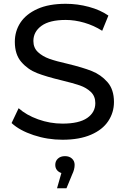

<svg xmlns="http://www.w3.org/2000/svg" viewBox="-20 -728 661 1011"><path d="M41 -80.1 78.1 -158.2Q118.2 -122.1 180.7 -99.6Q243.2 -77.1 309.1 -77.1Q396 -77.1 439 -106.7Q481.9 -136.2 481.9 -185.1Q481.9 -221.2 458.5 -243.7Q435.1 -266.1 400.6 -278.1Q366.2 -290 303.2 -305.2Q224.1 -324.2 175.5 -343Q127 -361.8 92.5 -401.4Q58.1 -440.9 58.1 -507.8Q58.1 -564 87.6 -608.9Q117.2 -653.8 177 -680.9Q236.8 -708 326.2 -708Q388.2 -708 448 -691.9Q507.8 -675.8 550.8 -646L518.1 -565.9Q474.1 -593.8 424.1 -608.4Q374 -623 326.2 -623Q241.2 -623 198.5 -592Q155.8 -561 155.8 -512.2Q155.8 -476.1 179.9 -453.6Q204.1 -431.2 239.5 -418.5Q274.9 -405.8 335.9 -392.1Q415 -373 463.1 -354Q511.2 -335 545.7 -295.9Q580.1 -256.8 580.1 -190.9Q580.1 -135.7 550 -90.3Q520 -44.9 459 -18.6Q397.9 7.8 309.1 7.8Q230 7.8 156.5 -16.6Q83 -41 41 -80.1ZM271 140.1Q271 120.1 284.9 107.2Q298.8 94.2 322.3 94.2Q345.2 94.2 359.1 107.2Q373 120.1 373 140.1Q373 164.1 359.9 190.9L330.1 263.2H280.3L303.2 183.1Q288.1 178.2 279.5 167Q271 155.8 271 140.1Z"/></svg>

Font: Montserrat Medium
Style: Regular
Weight: 500
Designer: Julieta Ulanovsky
Foundry: Julieta Ulanovsky
Version: Version 7.200